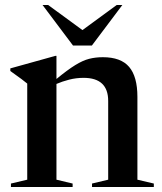

<svg xmlns="http://www.w3.org/2000/svg" viewBox="-20 -752 652 772"><path d="M350 -14 415 -29.5V-346Q415 -439 316 -439Q286.5 -439 258.2 -431.8Q230 -424.5 207 -414.5V-29.5L272 -14V0H24V-14L89.5 -29.5V-416Q81.5 -422.5 66.5 -434Q51.5 -445.5 21.5 -466.5V-477L203 -527.5H207V-434.5Q252 -471.5 282.5 -490.2Q313 -509 338.5 -515.5Q364 -522 393.5 -522Q466 -522 499.2 -483Q532.5 -444 532.5 -362.5V-29.5L598.5 -14V0H350ZM472 -732 349.5 -569H273.5L151 -732H173.5L311.5 -631L449.5 -732Z"/></svg>

Font: Newsreader 72pt Medium
Style: Regular
Weight: 500
Designer: Hugues Gentile
Foundry: Production Type
Version: Version 1.003; ttfautohint (v1.8.3)